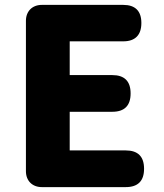

<svg xmlns="http://www.w3.org/2000/svg" viewBox="-20 -765 670 785"><path d="M86 -372V-65C86 -26 112 0 151 0H327H494C544 0 569 -25 569 -75C569 -125 544 -150 494 -150H265V-308H439C489 -308 514 -333 514 -383C514 -433 489 -458 439 -458H265V-596H484C533 -596 558 -622 558 -671C558 -720 533 -745 484 -745H151C112 -745 86 -719 86 -680Z"/></svg>

Font: GenSenRounded2 TW H
Style: Regular
Weight: 900
Version: Version 2.100;PS 2.1;hotconv 16.6.51;makeotf.lib2.5.65220 DE